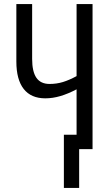

<svg xmlns="http://www.w3.org/2000/svg" viewBox="-20 -734 547 945"><path d="M435.5 0H369.6V190.9H294.4V-70.8H356.9V-294.4Q315.4 -272.5 277.3 -261.2Q239.3 -250 203.1 -250Q132.8 -250 96.7 -296.1Q60.5 -342.3 60.5 -431.2V-713.9H138.2V-444.3Q138.2 -381.3 159.2 -351.1Q180.2 -320.8 224.1 -320.8Q258.8 -320.8 289.8 -330.3Q320.8 -339.8 356.9 -359.4V-713.9H435.5Z"/></svg>

Font: Open Sans Condensed
Style: Regular
Weight: 400
Width: 3
Designer: Monotype Design Team
Foundry: Monotype Imaging Inc.
Version: Version 3.000